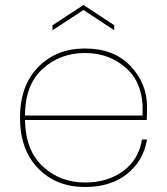

<svg xmlns="http://www.w3.org/2000/svg" viewBox="-20 -741 668 768"><path d="M80 -279H550Q557 -401 488.5 -465Q420 -529 320 -529Q220 -529 150 -465Q80 -401 80 -279ZM568 -183Q554 -98 488.5 -45.5Q423 7 320 7Q205 7 132.5 -67.5Q60 -142 60 -270Q60 -398 132.5 -472.5Q205 -547 320 -547Q436 -547 502 -477Q568 -407 568 -315Q568 -279 567 -261H80Q82 -139 151.5 -75Q221 -11 320 -11Q411 -11 473 -57Q535 -103 548 -183ZM437 -640V-620L314 -701L190 -620V-640L314 -721Z"/></svg>

Font: Poppins Thin
Style: Regular
Weight: 250
Designer: Ninad Kale (Devanagari), Jonny Pinhorn (Latin)
Foundry: Indian Type Foundry
Version: Version 3.200;PS 1.000;hotconv 16.6.54;makeotf.lib2.5.65590